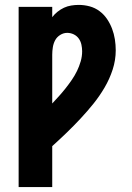

<svg xmlns="http://www.w3.org/2000/svg" viewBox="-20 -548 540 783"><path d="M56 215V-520H193V-478Q202 -490 214.5 -500Q227 -510 241 -516.5Q255 -523 270.5 -525.5Q286 -528 301 -528Q324 -528 346 -522Q368 -516 386 -502.5Q404 -489 416.5 -470.5Q429 -452 437 -431Q445 -410 448.5 -387.5Q452 -365 452 -343Q452 -303 439.5 -264.5Q427 -226 406.5 -191Q386 -156 361 -125Q336 -94 308.5 -64.5Q281 -35 252 -7Q223 21 193 48V215ZM193 -126Q207 -141 221 -156.5Q235 -172 248 -188.5Q261 -205 273 -222.5Q285 -240 294 -258.5Q303 -277 309 -297.5Q315 -318 315 -339Q315 -352 312 -366Q309 -380 301 -391Q293 -402 280.5 -408Q268 -414 254 -414Q239 -414 225.5 -405.5Q212 -397 205 -384Q198 -371 195.5 -355.5Q193 -340 193 -325Z"/></svg>

Font: Iosevka Term Curly Heavy
Style: Regular
Weight: 900
Designer: Belleve Invis
Foundry: Belleve Invis
Version: Version 32.3.0